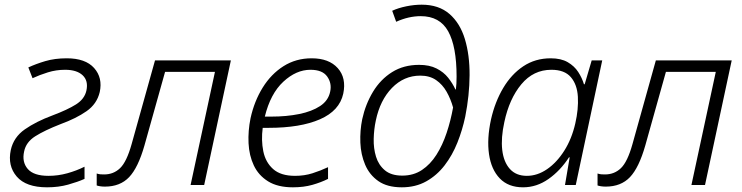

<svg xmlns="http://www.w3.org/2000/svg" viewBox="-20 -790 3170 820"><path d="M181 10Q91 10 51.5 -36Q12 -82 26 -149Q38 -204 86 -237.5Q134 -271 204 -297Q268 -321 304.5 -344Q341 -367 349 -403Q358 -445 333 -468.5Q308 -492 258 -492Q220 -492 184.5 -481Q149 -470 119 -456L101 -502Q133 -517 173.5 -529Q214 -541 265 -541Q345 -541 382 -499.5Q419 -458 406 -397Q394 -346 349.5 -315Q305 -284 239 -260Q170 -233 130.5 -208Q91 -183 83 -143Q73 -98 98.5 -68.5Q124 -39 187 -39Q228 -39 267.5 -50Q307 -61 341 -78V-26Q312 -13 271 -1.5Q230 10 181 10Z M428 7Q417 7 407.5 5.5Q398 4 393 2V-49Q402 -46 409.5 -45.5Q417 -45 425 -45Q465 -45 493 -72Q521 -99 542 -174L642 -532H966L852 0H794L898 -483H685L597 -169Q570 -74 531.5 -33.5Q493 7 428 7Z M1231 10Q1166 10 1125 -15.5Q1084 -41 1064 -83.5Q1044 -126 1041.5 -178.5Q1039 -231 1050 -285Q1066 -358 1102 -416Q1138 -474 1191 -507.5Q1244 -541 1311 -541Q1385 -541 1422.5 -499Q1460 -457 1446 -390Q1430 -317 1346.5 -280.5Q1263 -244 1127 -244H1102Q1095 -191 1104.5 -144Q1114 -97 1146.5 -68Q1179 -39 1240 -39Q1280 -39 1314.5 -50Q1349 -61 1381 -76V-26Q1351 -11 1314 -0.5Q1277 10 1231 10ZM1306 -492Q1245 -492 1190 -441Q1135 -390 1111 -292H1138Q1204 -292 1258 -303Q1312 -314 1347 -337Q1382 -360 1390 -398Q1398 -434 1377.5 -463Q1357 -492 1306 -492Z M1696 10Q1634 10 1596 -16.5Q1558 -43 1539.5 -86.5Q1521 -130 1519 -181Q1517 -232 1527 -281Q1541 -345 1573 -398Q1605 -451 1654.5 -482Q1704 -513 1770 -513Q1814 -513 1844.5 -497.5Q1875 -482 1894 -458Q1913 -434 1925 -408H1927Q1930 -431 1930 -463Q1930 -592 1894 -656.5Q1858 -721 1777 -721Q1725 -721 1672 -697L1655 -744Q1681 -756 1715 -763Q1749 -770 1781 -770Q1854 -770 1899.5 -730.5Q1945 -691 1965.5 -623Q1986 -555 1985.5 -469Q1985 -383 1967 -292Q1955 -235 1933.5 -181Q1912 -127 1879 -84Q1846 -41 1800.5 -15.5Q1755 10 1696 10ZM1698 -40Q1746 -40 1782 -64Q1818 -88 1844 -129Q1870 -170 1887.5 -222.5Q1905 -275 1915 -331Q1905 -367 1887.5 -398Q1870 -429 1842.5 -448Q1815 -467 1775 -467Q1705 -467 1654 -414.5Q1603 -362 1585 -275Q1577 -238 1576 -197Q1575 -156 1586 -120.5Q1597 -85 1624 -62.5Q1651 -40 1698 -40Z M2214 10Q2151 10 2114.5 -28Q2078 -66 2068.5 -131.5Q2059 -197 2077 -280Q2094 -355 2129 -414Q2164 -473 2215 -507Q2266 -541 2332 -541Q2376 -541 2404.5 -524.5Q2433 -508 2449.5 -482.5Q2466 -457 2474 -430H2477L2507 -532H2552L2439 0H2393L2413 -118H2410Q2373 -61 2322.5 -25.5Q2272 10 2214 10ZM2230 -39Q2275 -39 2316.5 -67.5Q2358 -96 2390 -146.5Q2422 -197 2437 -263Q2451 -324 2448 -376.5Q2445 -429 2418 -460.5Q2391 -492 2335 -492Q2258 -492 2206.5 -430Q2155 -368 2134 -269Q2119 -201 2125 -149.5Q2131 -98 2157.5 -68.5Q2184 -39 2230 -39Z M2567 7Q2556 7 2546.5 5.5Q2537 4 2532 2V-49Q2541 -46 2548.5 -45.5Q2556 -45 2564 -45Q2604 -45 2632 -72Q2660 -99 2681 -174L2781 -532H3105L2991 0H2933L3037 -483H2824L2736 -169Q2709 -74 2670.5 -33.5Q2632 7 2567 7Z"/></svg>

Font: Noto Sans Light
Style: Italic
Weight: 300
Italic angle: -12°
Designer: Monotype Design Team
Foundry: Monotype Imaging Inc.
Version: Version 2.013; ttfautohint (v1.8.4.7-5d5b)